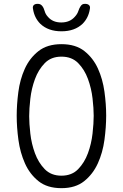

<svg xmlns="http://www.w3.org/2000/svg" viewBox="-20 -970 640 1000"><path d="M300 -55Q354 -55 387 -89Q420 -123 438 -172Q456 -221 462 -274.5Q468 -328 468 -367Q468 -405 462 -457.5Q456 -510 438 -559Q420 -608 387 -641.5Q354 -675 300 -675Q246 -675 213 -641Q180 -607 162 -558Q144 -509 138 -456Q132 -403 132 -365Q132 -327 138 -274Q144 -221 162 -172Q180 -123 213 -89Q246 -55 300 -55ZM300 10Q226 10 180.5 -26.5Q135 -63 110 -119Q85 -175 76 -241Q67 -307 67 -367Q67 -425 75.5 -490.5Q84 -556 109 -611.5Q134 -667 180 -703.5Q226 -740 300 -740Q374 -740 419.5 -704Q465 -668 490 -613Q515 -558 524 -492.5Q533 -427 533 -369Q533 -308 524 -241.5Q515 -175 489.5 -119Q464 -63 418.5 -26.5Q373 10 300 10ZM152 -923Q149 -936 155.5 -943Q162 -950 176 -950Q185 -950 190.5 -947Q196 -944 200 -939Q208 -929 212.5 -912.5Q217 -896 229 -883Q254 -853 299 -853Q344 -853 370 -883Q383 -897 388 -912.5Q393 -928 400 -938Q404 -944 409 -947Q414 -950 423 -950Q437 -950 444 -943Q451 -936 448 -923Q441 -877 410 -846Q369 -807 300 -807Q231 -807 190 -846Q159 -877 152 -923Z"/></svg>

Font: Maple Mono NL ExtraLight
Style: Regular
Weight: 275
Monospace: yes
Designer: subframe7536
Version: Version 7.000